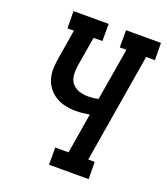

<svg xmlns="http://www.w3.org/2000/svg" viewBox="-135 -829 802 924"><g transform="rotate(20 265.5 -367.5)"><path d="M224 0V-88H292L326 -294Q309 -291 291 -289Q273 -287 256 -287Q228 -287 201 -293Q174 -299 151.5 -313Q129 -327 113 -348.5Q97 -370 90.5 -396.5Q84 -423 86 -451.5Q88 -480 93 -508L116 -647H83L82 -735H262V-647H217L191 -494Q189 -478 188.5 -462Q188 -446 192 -431Q196 -416 205.5 -404.5Q215 -393 228 -386Q241 -379 256.5 -376Q272 -373 288 -373Q300 -373 313.5 -374.5Q327 -376 340 -379L385 -647H351V-735H530L531 -647H486L393 -88H426L427 0Z"/></g></svg>

Font: Iosevka Curly Slab Semibold
Style: Italic
Weight: 600
Italic angle: -9°
Monospace: yes
Designer: Belleve Invis
Foundry: Belleve Invis
Version: Version 22.1.2; ttfautohint (v1.8.4)